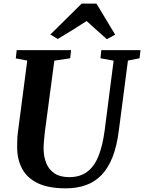

<svg xmlns="http://www.w3.org/2000/svg" viewBox="-20 -1016 786 1046"><path d="M677 -686 627.5 -306Q617 -221.5 593.5 -161.2Q570 -101 533.8 -63.2Q497.5 -25.5 448.8 -7.8Q400 10 338.5 10Q243.5 10 185.5 -18.2Q127.5 -46.5 100.8 -96.5Q74 -146.5 73.5 -211Q73.5 -230 74 -250Q74.5 -270 77 -291.5L128.5 -686L66 -698L71 -743H367L362.5 -698.5L276 -685.5L225 -302Q221.5 -274 219.5 -249Q217.5 -224 217.5 -205Q218 -161 232.5 -126Q247 -91 277.5 -71Q308 -51 357 -51Q415.5 -51 454.2 -79.5Q493 -108 516.2 -165Q539.5 -222 550.5 -308L599 -685.5L527.5 -698.5L532 -743H745.5L740 -698.5ZM254.5 -828 425 -996.5H505.5L607.5 -827L562 -802.5Q534 -827 506.5 -852Q479 -877 452 -901.5Q413.5 -876.5 374 -852Q334.5 -827.5 294.5 -803.5Z"/></svg>

Font: Merriweather 36pt
Style: Bold Italic
Weight: 700
Italic angle: -7.8°
Version: Version 2.101